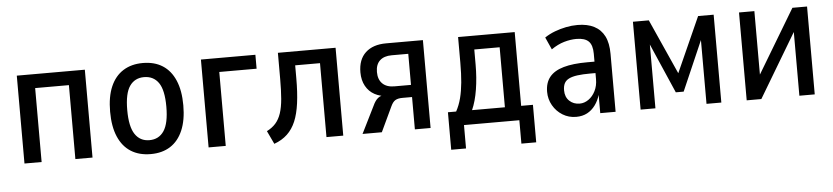

<svg xmlns="http://www.w3.org/2000/svg" viewBox="-41 -720 4648 1071"><g transform="rotate(-5 2283.5 -185.0)"><path d="M71 0V-492H452V0H356V-414H167V0Z M778 9Q713 9 667 -20Q621 -49 596.5 -106Q572 -163 572 -246Q572 -330 596.5 -386.5Q621 -443 667 -472Q713 -501 777 -501Q842 -501 887.5 -472Q933 -443 957.5 -386Q982 -329 982 -246Q982 -163 957.5 -106Q933 -49 887.5 -20Q842 9 778 9ZM777 -69Q830 -69 858.5 -111.5Q887 -154 887 -247Q887 -340 858.5 -381Q830 -422 777 -422Q725 -422 696.5 -381Q668 -340 668 -247Q668 -154 696.5 -111.5Q725 -69 777 -69Z M1102 0V-492H1407V-414H1198V0Z M1469 12 1434 -62Q1464 -77 1483.5 -99Q1503 -121 1514 -154Q1525 -187 1529 -234Q1533 -281 1533 -345V-492H1856V0H1762V-414H1623V-342Q1623 -262 1615 -202.5Q1607 -143 1589.5 -101.5Q1572 -60 1542.5 -32Q1513 -4 1469 12Z M1964 0 2039 -151Q2052 -180 2068.5 -193Q2085 -206 2109 -206H2122L2120 -199Q2081 -200 2049.5 -217Q2018 -234 2000 -266.5Q1982 -299 1982 -343Q1982 -415 2023.5 -453.5Q2065 -492 2139 -492H2345V0H2257V-181H2203Q2178 -181 2163.5 -172.5Q2149 -164 2138 -140L2072 0ZM2164 -249H2257V-423H2164Q2121 -423 2097.5 -401Q2074 -379 2074 -337Q2074 -295 2097.5 -272Q2121 -249 2164 -249Z M2449 131V-79H2495Q2513 -112 2523 -151Q2533 -190 2537.5 -238Q2542 -286 2542 -348V-492H2859V-79H2925V131H2842V0H2532V131ZM2584 -79H2768V-415H2626V-330Q2626 -257 2615.5 -191.5Q2605 -126 2584 -79Z M3160 9Q3118 9 3084 -12Q3050 -33 3030 -68Q3010 -103 3010 -144Q3010 -195 3036 -227Q3062 -259 3114.5 -274Q3167 -289 3247 -289H3301V-225H3259Q3216 -225 3186.5 -221Q3157 -217 3139 -208Q3121 -199 3113 -183.5Q3105 -168 3105 -144Q3105 -107 3128 -85Q3151 -63 3186 -63Q3212 -63 3235.5 -79.5Q3259 -96 3273.5 -125Q3288 -154 3288 -191V-333Q3288 -382 3266.5 -403Q3245 -424 3198 -424Q3165 -424 3129 -413.5Q3093 -403 3057 -378L3026 -447Q3053 -465 3083.5 -476.5Q3114 -488 3146.5 -494.5Q3179 -501 3211 -501Q3266 -501 3304 -481.5Q3342 -462 3361.5 -423.5Q3381 -385 3381 -324V0H3295V-105H3296Q3286 -71 3267 -45Q3248 -19 3221.5 -5Q3195 9 3160 9Z M3521 0V-492H3610L3748 -184L3886 -492H3973V0H3890V-387H3903L3769 -79H3725L3591 -387H3604V0Z M4115 0V-492H4201V-90H4173L4414 -492H4496V0H4410V-402H4437L4197 0Z"/></g></svg>

Font: Nunito Sans 10pt Condensed SemiBold
Style: Regular
Weight: 600
Width: 3
Designer: Vernon Adams
Foundry: Vernon Adams
Version: Version 3.101;gftools[0.9.27]